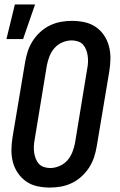

<svg xmlns="http://www.w3.org/2000/svg" viewBox="-20 -837 540 865"><path d="M205 8Q176 8 148 2Q120 -4 98 -19.5Q76 -35 60.5 -57.5Q45 -80 38 -107Q31 -134 31.5 -163Q32 -192 37 -222L93 -556Q97 -581 105 -605.5Q113 -630 127 -652Q141 -674 161 -692.5Q181 -711 205 -722.5Q229 -734 254 -738.5Q279 -743 304 -743Q333 -743 361 -737Q389 -731 411.5 -715.5Q434 -700 449 -677.5Q464 -655 471 -628Q478 -601 477.5 -572Q477 -543 472 -513L416 -179Q412 -154 404 -129.5Q396 -105 382 -83Q368 -61 348 -42.5Q328 -24 304 -12.5Q280 -1 255 3.5Q230 8 205 8ZM206 -80Q227 -80 248 -89Q269 -98 283.5 -114.5Q298 -131 306 -151.5Q314 -172 318 -193L373 -528Q376 -543 376.5 -557.5Q377 -572 375 -586Q373 -600 368 -613Q363 -626 354 -636Q345 -646 331 -650.5Q317 -655 303 -655Q282 -655 261 -646Q240 -637 225.5 -620.5Q211 -604 203 -583.5Q195 -563 191 -542L136 -207Q133 -192 132.5 -177.5Q132 -163 134 -149Q136 -135 141 -122Q146 -109 155 -99Q164 -89 178 -84.5Q192 -80 206 -80ZM9 -661 47 -817H138L84 -661Z"/></svg>

Font: Iosevka Curly Slab Semibold
Style: Italic
Weight: 600
Italic angle: -9°
Monospace: yes
Designer: Belleve Invis
Foundry: Belleve Invis
Version: Version 22.1.2; ttfautohint (v1.8.4)